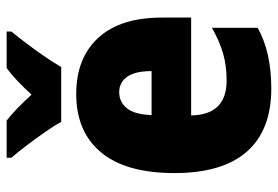

<svg xmlns="http://www.w3.org/2000/svg" viewBox="-146 -752 816 563"><g transform="rotate(-90 261.5 -471.0)"><path d="M267 -655Q372 -655 431.5 -590.5Q491 -526 491 -403V-318H204Q206 -214 306 -214Q349 -214 384.5 -224Q420 -234 461 -257V-123Q390 -83 283 -83Q161 -83 98 -154.5Q35 -226 35 -367Q35 -509 95.5 -582Q156 -655 267 -655ZM272 -529Q244 -529 225.5 -507Q207 -485 205 -434H334Q334 -482 317.5 -505.5Q301 -529 272 -529ZM185 -699Q175 -718 155.5 -746Q136 -774 115.5 -801Q95 -828 80 -845V-859H189Q207 -845 225 -827.5Q243 -810 265 -786Q287 -810 306 -828Q325 -846 343 -859H450V-845Q435 -827 415 -800.5Q395 -774 376.5 -747Q358 -720 346 -699Z"/></g></svg>

Font: Noto Sans Kannada UI Condensed Black
Style: Regular
Weight: 900
Width: 3
Designer: Jelle Bosma - Monotype Design Team
Foundry: Monotype Imaging Inc.
Version: Version 2.005; ttfautohint (v1.8.4.7-5d5b)